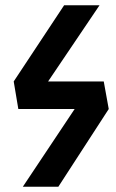

<svg xmlns="http://www.w3.org/2000/svg" viewBox="-20 -711 442 731"><path d="M375 -400.9 394 -295.9 202.1 0H66.9L264.2 -295.9H49.8L32.2 -400.9L224.1 -690.9H358.9L163.1 -400.9Z"/></svg>

Font: Fira Sans Compressed Medium
Style: Italic
Weight: 500
Width: 3
Italic angle: -8°
Designer: Carrois Corporate & Edenspiekermann AG
Foundry: Carrois Corporate GbR & Edenspiekermann AG
Version: Version 4.203;PS 004.203;hotconv 1.0.88;makeotf.lib2.5.64775